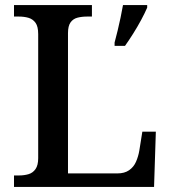

<svg xmlns="http://www.w3.org/2000/svg" viewBox="-20 -734 672 754"><path d="M35 0V-45H55Q75 -45 92 -50Q109 -55 119.5 -70Q130 -85 130 -113V-600Q130 -630 119.5 -644.5Q109 -659 92 -664Q75 -669 53 -669H35V-714H341V-669H323Q301 -669 284 -664.5Q267 -660 257 -646Q247 -632 247 -604V-53H441Q469 -53 487 -65.5Q505 -78 514 -98.5Q523 -119 527 -142L539 -217H592L585 0ZM430 -567Q436 -589 442 -614Q448 -639 453.5 -665Q459 -691 463 -714H558V-704Q549 -683 534.5 -656Q520 -629 503 -602Q486 -575 471 -554H430Z"/></svg>

Font: Noto Serif Khmer Medium
Style: Regular
Weight: 500
Version: Version 2.003